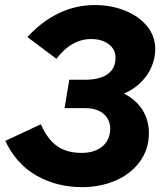

<svg xmlns="http://www.w3.org/2000/svg" viewBox="-20 -733 667 767"><path d="M1.2 -170.2 143.2 -236.6Q169.2 -177 207.9 -149.6Q246.6 -122.2 306.2 -122.2Q341.2 -122.2 366.9 -134.1Q392.6 -146 406.5 -168Q420.4 -190 420.4 -219Q420.4 -242.2 408.7 -261.1Q397 -280 374.4 -290.5Q351.8 -301 320 -301H237.8L256.8 -414.4L319.8 -414.4Q356.8 -414.4 384.3 -423.9Q411.8 -433.4 426.7 -453Q441.6 -472.6 441.6 -502.2Q441.6 -535.8 414.5 -556.4Q387.4 -577 343.8 -577Q304 -577 269.3 -556.9Q234.6 -536.8 205.2 -498.2L89.4 -585Q146 -646.8 214.1 -679.8Q282.2 -712.8 359.8 -712.8Q424.4 -712.8 479.5 -690.6Q534.6 -668.4 567.4 -628.5Q600.2 -588.6 600.2 -536.6Q600.2 -501.4 584.8 -464.8Q569.4 -428.2 535.6 -397.3Q501.8 -366.4 449.8 -350L452.2 -369.2Q511.4 -346.6 543.1 -302.8Q574.8 -259 574.8 -201.6Q574.8 -136 538.3 -86.7Q501.8 -37.4 441 -11.4Q380.2 14.6 307.4 14.6Q208 14.6 126.8 -30.9Q45.6 -76.4 1.2 -170.2Z"/></svg>

Font: Fixel Italic Variable Display Thin
Style: Italic
Weight: 100
Italic angle: -10°
Designer: AlfaBravo + MacPaw
Foundry: Kyrylo Tkachov, Marchela Mozhyna, Serhii Makarenko, Maria Weinstein, Zakhar Kryvoshyya
Version: Version 1.210;Glyphs 3.2 (3217)